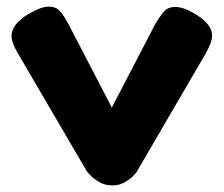

<svg xmlns="http://www.w3.org/2000/svg" viewBox="-20 -557 678 582"><path d="M623 -449Q623 -429 603 -394L396 -39Q396 -37 386 -26Q376 -15 359 -5Q342 5 321 5Q299 5 282 -4.5Q265 -14 255 -24.5Q245 -35 243 -38L35 -394Q15 -427 15 -448Q15 -484 67 -515Q105 -537 128 -537Q149 -537 161.5 -523.5Q174 -510 188 -483L319 -231L450 -483Q466 -510 478 -523Q490 -536 511 -536Q536 -536 571 -515Q623 -484 623 -449Z"/></svg>

Font: Fredoka One
Style: Regular
Weight: 400
Designer: Milena B. Brandão, Ben Nathan
Version: Version 2.000; ttfautohint (v1.5.33-1714) -l 8 -r 50 -G 200 